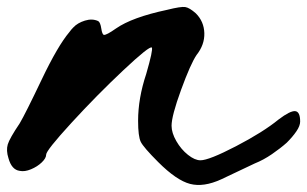

<svg xmlns="http://www.w3.org/2000/svg" viewBox="-97 -488 872 545"><path d="M-41 -138Q-25 -165 21 -261.5Q67 -358 100 -397Q105 -404 111 -410Q123 -423 144 -429.5Q165 -436 182 -428Q188 -424 190.5 -407Q193 -390 198 -389Q205 -388 232 -407Q278 -439 377 -460Q417 -470 429 -468Q441 -466 459 -450Q482 -427 483 -394Q484 -361 461 -332Q444 -307 417 -233Q390 -159 390 -131Q390 -111 403.5 -87.5Q417 -64 436.5 -48.5Q456 -33 472 -33Q496 -33 573 -73Q650 -113 694 -149Q727 -174 741 -172.5Q755 -171 755 -143Q755 -131 744.5 -115.5Q734 -100 717 -83Q699 -67 675 -50.5Q651 -34 626 -24Q560 7 531 21Q481 44 442.5 34Q404 24 352 -28Q310 -70 302.5 -85.5Q295 -101 295 -145Q295 -209 318 -278Q338 -347 334 -353Q328 -359 253 -288.5Q178 -218 106 -139.5Q34 -61 34 -49Q34 -39 21.5 -27Q9 -15 -9 -7.5Q-27 0 -41 -3Q-64 -6 -73 -39Q-80 -61 -75 -78Q-70 -95 -41 -138Z"/></svg>

Font: Beth Ellen
Style: Regular
Weight: 400
Designer: Alyson Diaz
Version: Version 2.000